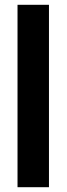

<svg xmlns="http://www.w3.org/2000/svg" viewBox="-20 -780 278 800"><path d="M184 0H53V-760H184Z"/></svg>

Font: Noto Sans Display ExtraCondensed
Style: Regular
Weight: 400
Width: 2
Version: Version 2.003